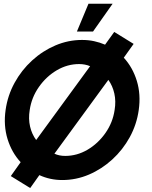

<svg xmlns="http://www.w3.org/2000/svg" viewBox="-20 -920 790 995"><path d="M136.5 54.5 36 -7.5 87 -79.5Q41 -129 19.2 -199.2Q-2.5 -269.5 9 -350Q19.5 -425 55.5 -490.8Q91.5 -556.5 146.2 -606.5Q201 -656.5 267.5 -684.8Q334 -713 405 -713Q438.5 -713 468.2 -706.5Q498 -700 524.5 -688.5L572 -754.5L672.5 -692.5L621.5 -621Q667.5 -571 689 -501Q710.5 -431 699 -350Q688.5 -275 652.5 -209.2Q616.5 -143.5 561.8 -93.5Q507 -43.5 440.8 -15.2Q374.5 13 303 13Q270.5 13 240.8 6.5Q211 0 184 -12.5ZM167.5 -194.5 447 -577Q421 -588 390 -588Q329 -588 274.2 -555.8Q219.5 -523.5 181.5 -469.2Q143.5 -415 134 -350Q126.5 -304.5 135.8 -264.5Q145 -224.5 167.5 -194.5ZM318 -112Q379 -112 433.8 -144.2Q488.5 -176.5 526.5 -230.8Q564.5 -285 574 -350Q581.5 -395.5 572.5 -435.5Q563.5 -475.5 541.5 -506L262 -123.5Q286.5 -112 318 -112ZM378.5 -756.5 438.5 -900.5H563.5L462 -756.5Z"/></svg>

Font: Urbanist
Style: Bold Italic
Weight: 700
Italic angle: -8°
Designer: Corey Hu
Foundry: Corey Hu
Version: Version 1.330; ttfautohint (v1.8.4.7-5d5b)